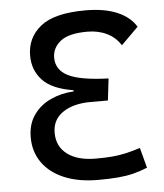

<svg xmlns="http://www.w3.org/2000/svg" viewBox="-52 -749 689 805"><g transform="rotate(-5 293.0 -346.5)"><path d="M336.9 -703.1Q416.5 -703.1 470.2 -680.4Q523.9 -657.7 549.3 -615.7L477.1 -543.9Q455.6 -578.1 419.4 -595.7Q383.3 -613.3 337.4 -613.3Q258.3 -613.3 223.9 -585.4Q189.5 -557.6 189.5 -516.6Q189.5 -464.8 240.2 -439.5Q291 -414.1 409.2 -410.2L398.4 -318.4H325.2Q252.9 -318.4 208.5 -288.3Q164.1 -258.3 164.1 -202.6Q164.1 -145 207.3 -112.5Q250.5 -80.1 326.7 -80.1Q366.7 -80.1 395.5 -82.5Q424.3 -85 451.9 -91.1Q479.5 -97.2 514.6 -108.4L537.1 -23.4Q505.9 -10.7 476.6 -3.4Q447.3 3.9 412.4 6.8Q377.4 9.8 329.1 9.8Q247.1 9.8 187.3 -15.1Q127.4 -40 95 -85.7Q62.5 -131.3 62.5 -192.4Q62.5 -248 89.8 -286.6Q117.2 -325.2 161.9 -345.7Q206.5 -366.2 258.3 -368.7V-374Q168.5 -388.2 129.2 -430.4Q89.8 -472.7 89.8 -533.7Q89.8 -609.4 147.9 -656.2Q206.1 -703.1 336.9 -703.1Z"/></g></svg>

Font: Cascadia Code NF
Style: Regular
Weight: 400
Monospace: yes
Designer: Aaron Bell
Foundry: Saja Typeworks
Version: Version 2404.023; ttfautohint (v1.8.4)